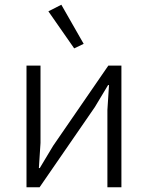

<svg xmlns="http://www.w3.org/2000/svg" viewBox="-20 -790 624 810"><path d="M293 -585.9 184.1 -742.2 238.8 -770 333 -605ZM91.8 0V-513.2H150.9V-187L144 -81.1H147.9L204.1 -174.8L437 -513.2H492.2V0H433.1V-326.2L439.9 -431.2H436L379.9 -337.9L147 0Z"/></svg>

Font: Anuphan Light
Style: Regular
Weight: 300
Designer: Mike Abbink, Paul van der Laan, Pieter van Rosmalen, Mint Tantisuwanna
Foundry: Bold Monday; Cadson Demak
Version: Version 3.002;hotconv 1.0.109;makeotfexe 2.5.65596